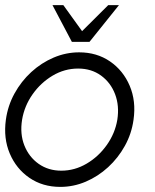

<svg xmlns="http://www.w3.org/2000/svg" viewBox="-28 -719 608 752"><path d="M208 13Q139 13 87.2 -22.5Q35.5 -58 10.2 -117.8Q-15 -177.5 -5 -250Q2.5 -305 28.8 -352.8Q55 -400.5 94.5 -436.8Q134 -473 182.2 -493.5Q230.5 -514 282 -514Q351 -514 402.8 -478.5Q454.5 -443 480 -383Q505.5 -323 495 -250Q487.5 -195.5 461.2 -148Q435 -100.5 395.5 -64.2Q356 -28 308 -7.5Q260 13 208 13ZM212 -50.5Q264.5 -50.5 311.2 -78Q358 -105.5 390.2 -151Q422.5 -196.5 431.5 -250Q440 -304.5 422.8 -350Q405.5 -395.5 367.8 -423Q330 -450.5 278 -450.5Q225 -450.5 178.2 -422.8Q131.5 -395 99.5 -349.5Q67.5 -304 58.5 -250Q49.5 -194.5 67.5 -149.2Q85.5 -104 123.5 -77.2Q161.5 -50.5 212 -50.5ZM253.5 -555 177.5 -699H220L293.5 -597L396 -699H438L322.5 -555Z"/></svg>

Font: Urbanist Light
Style: Italic
Weight: 300
Italic angle: -8°
Designer: Corey Hu
Foundry: Corey Hu
Version: Version 1.330; ttfautohint (v1.8.4.7-5d5b)